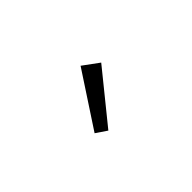

<svg xmlns="http://www.w3.org/2000/svg" viewBox="-7 -928 513 513"><g transform="rotate(45 250.0 -671.0)"><path d="M317 -598 163 -699 196 -744 338 -629Z"/></g></svg>

Font: Lexend Tera ExtraLight
Style: Regular
Weight: 250
Designer: Bonnie Shaver-Troup, Thomas Jockin
Foundry: Lexend
Version: Version 1.007